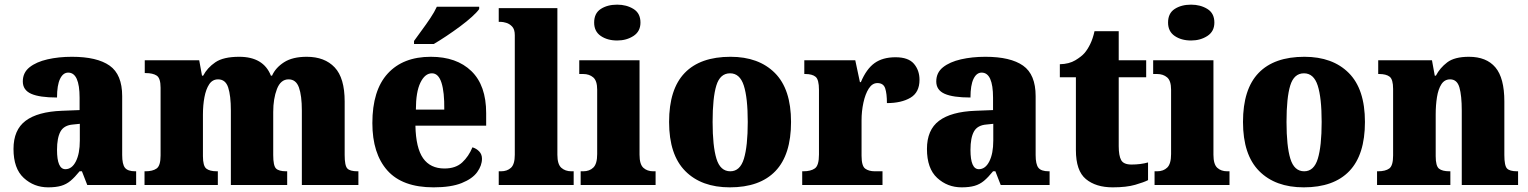

<svg xmlns="http://www.w3.org/2000/svg" viewBox="-20 -795 6566 825"><path d="M187 10Q126 10 82 -30.5Q38 -71 38 -155Q38 -237 90 -276Q142 -315 246 -319L322 -322V-375Q322 -483 273 -483Q251 -483 238 -456Q225 -429 225 -376Q150 -376 114 -392Q78 -408 78 -445Q78 -483 107 -506Q136 -529 184 -540Q232 -551 289 -551Q397 -551 451 -513Q505 -475 505 -382V-129Q505 -89 517 -74Q529 -59 561 -59H565V0H355L332 -59H322Q301 -33 283 -18Q265 -3 242.5 3.5Q220 10 187 10ZM261 -68Q289 -68 306 -101.5Q323 -135 323 -191V-263L294 -260Q255 -257 240 -230Q225 -203 225 -151Q225 -68 261 -68Z M601 0V-59H605Q636 -59 653 -71Q670 -83 670 -127V-418Q670 -459 653.5 -470Q637 -481 606 -481H602V-536H836L848 -470H853Q871 -504 905.5 -527.5Q940 -551 1008 -551Q1112 -551 1144 -470H1149Q1164 -504 1200.5 -527.5Q1237 -551 1298 -551Q1375 -551 1418 -505.5Q1461 -460 1461 -359V-129Q1461 -83 1472.5 -71Q1484 -59 1516 -59H1520V0H1277V-320Q1277 -384 1264.5 -419Q1252 -454 1220 -454Q1186 -454 1170 -412.5Q1154 -371 1154 -314V-129Q1154 -83 1166 -71Q1178 -59 1210 -59H1214V0H972V-320Q972 -384 960.5 -419Q949 -454 917 -454Q893 -454 879 -433Q865 -412 858.5 -377.5Q852 -343 852 -303V-124Q852 -82 866.5 -70.5Q881 -59 912 -59H916V0Z M1843 10Q1709 10 1644.5 -62.5Q1580 -135 1580 -266Q1580 -407 1646 -479Q1712 -551 1831 -551Q1942 -551 2005.5 -489.5Q2069 -428 2069 -309V-255H1765Q1767 -159 1798 -115Q1829 -71 1890 -71Q1938 -71 1966 -97Q1994 -123 2010 -162Q2027 -157 2039 -144.5Q2051 -132 2051 -113Q2051 -84 2030.5 -55.5Q2010 -27 1964 -8.5Q1918 10 1843 10ZM1889 -324Q1890 -399 1877 -439.5Q1864 -480 1836 -480Q1806 -480 1786.5 -440Q1767 -400 1767 -324ZM1759 -619Q1773 -639 1792 -664.5Q1811 -690 1829 -717Q1847 -744 1857 -766H2039V-756Q2030 -743 2008 -723Q1986 -703 1957 -681.5Q1928 -660 1898 -640Q1868 -620 1844 -606H1759Z M2123 0V-59H2133Q2159 -59 2175.5 -74Q2192 -89 2192 -130V-644Q2192 -669 2180.5 -681Q2169 -693 2155 -697Q2141 -701 2133 -701H2123V-760H2375V-130Q2375 -89 2392 -74Q2409 -59 2435 -59H2445V0Z M2632 -621Q2590 -621 2561.5 -640.5Q2533 -660 2533 -698Q2533 -738 2561.5 -756.5Q2590 -775 2632 -775Q2672 -775 2702 -756.5Q2732 -738 2732 -698Q2732 -660 2702 -640.5Q2672 -621 2632 -621ZM2475 0V-59H2486Q2513 -59 2529.5 -75Q2546 -91 2546 -133V-410Q2546 -448 2529 -462.5Q2512 -477 2486 -477H2469V-536H2728V-130Q2728 -89 2744.5 -74Q2761 -59 2787 -59H2797V0Z M3116 10Q2994 10 2924.5 -60Q2855 -130 2855 -271Q2855 -412 2922 -481.5Q2989 -551 3119 -551Q3240 -551 3309.5 -481.5Q3379 -412 3379 -271Q3379 -130 3312 -60Q3245 10 3116 10ZM3118 -59Q3160 -59 3176.5 -113Q3193 -167 3193 -271Q3193 -375 3176 -427.5Q3159 -480 3117 -480Q3074 -480 3058 -427.5Q3042 -375 3042 -271Q3042 -167 3058.5 -113Q3075 -59 3118 -59Z M3427 0V-59H3432Q3464 -59 3481.5 -71.5Q3499 -84 3499 -131V-409Q3499 -453 3484.5 -465Q3470 -477 3440 -477H3436V-536H3655L3675 -442H3679Q3703 -499 3738 -524Q3773 -549 3828 -549Q3883 -549 3907 -521Q3931 -493 3931 -452Q3931 -398 3892 -375Q3853 -352 3791 -352Q3791 -393 3783.5 -415.5Q3776 -438 3750 -438Q3728 -438 3713 -414.5Q3698 -391 3690 -354Q3682 -317 3682 -278V-126Q3682 -82 3697.5 -70.5Q3713 -59 3739 -59H3772V0Z M4112 10Q4051 10 4007 -30.5Q3963 -71 3963 -155Q3963 -237 4015 -276Q4067 -315 4171 -319L4247 -322V-375Q4247 -483 4198 -483Q4176 -483 4163 -456Q4150 -429 4150 -376Q4075 -376 4039 -392Q4003 -408 4003 -445Q4003 -483 4032 -506Q4061 -529 4109 -540Q4157 -551 4214 -551Q4322 -551 4376 -513Q4430 -475 4430 -382V-129Q4430 -89 4442 -74Q4454 -59 4486 -59H4490V0H4280L4257 -59H4247Q4226 -33 4208 -18Q4190 -3 4167.5 3.5Q4145 10 4112 10ZM4186 -68Q4214 -68 4231 -101.5Q4248 -135 4248 -191V-263L4219 -260Q4180 -257 4165 -230Q4150 -203 4150 -151Q4150 -68 4186 -68Z M4761 10Q4689 10 4646 -25.5Q4603 -61 4603 -150V-463H4534V-519Q4574 -520 4600.5 -536Q4627 -552 4640 -567Q4653 -582 4664.5 -605.5Q4676 -629 4683 -661H4787V-536H4905V-463H4787V-167Q4787 -126 4797.5 -107Q4808 -88 4842 -88Q4881 -88 4913 -97V-21Q4896 -12 4858 -1Q4820 10 4761 10Z M5098 -621Q5056 -621 5027.5 -640.5Q4999 -660 4999 -698Q4999 -738 5027.5 -756.5Q5056 -775 5098 -775Q5138 -775 5168 -756.5Q5198 -738 5198 -698Q5198 -660 5168 -640.5Q5138 -621 5098 -621ZM4941 0V-59H4952Q4979 -59 4995.5 -75Q5012 -91 5012 -133V-410Q5012 -448 4995 -462.5Q4978 -477 4952 -477H4935V-536H5194V-130Q5194 -89 5210.5 -74Q5227 -59 5253 -59H5263V0Z M5582 10Q5460 10 5390.5 -60Q5321 -130 5321 -271Q5321 -412 5388 -481.5Q5455 -551 5585 -551Q5706 -551 5775.5 -481.5Q5845 -412 5845 -271Q5845 -130 5778 -60Q5711 10 5582 10ZM5584 -59Q5626 -59 5642.5 -113Q5659 -167 5659 -271Q5659 -375 5642 -427.5Q5625 -480 5583 -480Q5540 -480 5524 -427.5Q5508 -375 5508 -271Q5508 -167 5524.5 -113Q5541 -59 5584 -59Z M5897 0V-59H5901Q5933 -59 5949.5 -71Q5966 -83 5966 -127V-413Q5966 -454 5951 -465.5Q5936 -477 5906 -477H5902V-536H6133L6145 -470H6150Q6167 -503 6198.5 -527Q6230 -551 6292 -551Q6367 -551 6405.5 -505.5Q6444 -460 6444 -359V-129Q6444 -83 6455.5 -71Q6467 -59 6499 -59H6503V0H6261V-320Q6261 -384 6251 -419Q6241 -454 6211 -454Q6187 -454 6173.5 -433Q6160 -412 6154.5 -377.5Q6149 -343 6149 -303V-124Q6149 -82 6163 -70.5Q6177 -59 6208 -59H6212V0Z"/></svg>

Font: Noto Serif Thai SemiCondensed Black
Style: Regular
Weight: 900
Width: 4
Designer: Monotype Design Team
Foundry: Monotype Imaging Inc.
Version: Version 2.002; ttfautohint (v1.8.4.7-5d5b)